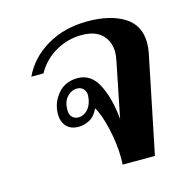

<svg xmlns="http://www.w3.org/2000/svg" viewBox="-88 -649 717 734"><g transform="rotate(-15 270.0 -282.0)"><path d="M310 -27Q310 -80 296 -142.5Q282 -205 263 -235Q250 -206 228.5 -194.5Q207 -183 185 -183Q154 -183 137 -201.5Q120 -220 120 -250Q120 -294 149 -329Q178 -364 228 -364Q281 -364 309 -309.5Q337 -255 345 -171L389 -390Q393 -412 393 -422Q393 -465 366 -492Q339 -519 285 -519Q231 -519 183 -492Q135 -465 107 -415H59Q91 -483 160 -523.5Q229 -564 321 -564Q410 -564 465 -530Q520 -496 520 -426Q520 -405 516 -386L437 0H309Q310 -8 310 -27ZM248 -273Q250 -285 250 -289Q250 -306 240.5 -316Q231 -326 216 -326Q193 -326 176 -307.5Q159 -289 159 -256Q159 -238 168.5 -228Q178 -218 194 -218Q212 -218 227.5 -232.5Q243 -247 248 -273Z"/></g></svg>

Font: Trirong SemiBold
Style: Italic
Weight: 600
Italic angle: -12°
Designer: Katatrad Team
Foundry: CadsonDemak
Version: Version 1.001